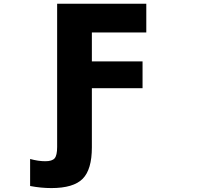

<svg xmlns="http://www.w3.org/2000/svg" viewBox="-20 -752 1040 999"><path d="M277.3 -732.4H741.2V-583H458V-432.6H721.7V-293H458V14.6Q458 129.9 410.2 178.2Q362.3 226.6 247.1 226.6Q193.4 226.6 136.7 215.8V75.2Q179.7 86.9 215.8 86.9Q251 86.9 264.2 71.8Q277.3 56.6 277.3 12.7Z"/></svg>

Font: Gen Shin Gothic Monospace Heavy
Style: Bold
Weight: 800
Designer: [Source Han Sans]
Ryoko NISHIZUKA  (kana & ideographs); Paul D. Hunt (Latin, Greek & Cyrillic); Wenlong ZHANG  (bopomofo
Version: Version 1.002.20150607